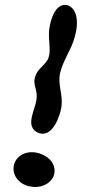

<svg xmlns="http://www.w3.org/2000/svg" viewBox="-20 -729 368 781"><path d="M111 -110C146 -110 202 -84 202 -34C202 7 158 39 106 30C60 23 34 -11 35 -45C36 -79 64 -110 111 -110ZM133 -190C181 -167 214 -227 227 -280C240 -333 219 -365 222 -415C225 -460 262 -517 274 -549C289 -588 298 -629 290 -664C280 -708 238 -726 209 -690C192 -669 179 -624 179 -589C179 -552 189 -512 173 -485C156 -457 132 -449 122 -414C113 -381 135 -365 128 -321C122 -281 81 -215 133 -190Z"/></svg>

Font: PicNic
Style: Regular
Weight: 400
Designer: Mariel Nils
Foundry: Velvetyne Type Foundry
Version: Version 2.000;Glyphs 3.2.3 (3260)